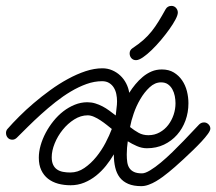

<svg xmlns="http://www.w3.org/2000/svg" viewBox="-71 -616 728 646"><path d="M-29.3 -146Q-39.1 -146 -44.9 -152.6Q-50.8 -159.2 -50.8 -168.9Q-50.8 -172.9 -49.3 -176.5Q-47.9 -180.2 -45.4 -182.6Q-28.8 -201.7 -6.3 -224.1Q16.1 -246.6 42.5 -269Q68.8 -291.5 98.1 -312.7Q127.4 -334 157.5 -350.3Q187.5 -366.7 217 -376.5Q246.6 -386.2 273.4 -386.2Q291 -386.2 306.4 -379.6Q321.8 -373 333.7 -361.8Q345.7 -350.6 353.5 -335.4Q361.3 -320.3 363.8 -303.7Q373 -318.4 384.5 -332.3Q396 -346.2 409.4 -357.4Q422.9 -368.7 438.7 -375.5Q454.6 -382.3 473.6 -382.3Q497.1 -382.3 513.9 -372.1Q530.8 -361.8 541.7 -345.7Q552.7 -329.6 557.9 -309.3Q563 -289.1 563 -268.6Q563 -237.8 553 -210.4Q543 -183.1 524.7 -162.4Q506.3 -141.6 480.7 -129.4Q455.1 -117.2 423.3 -117.2Q406.2 -117.2 389.6 -124.5Q373 -131.8 358.9 -140.6Q357.4 -129.4 356.4 -118.4Q355.5 -107.4 355.5 -96.2Q355.5 -82 357.2 -70.3Q358.9 -58.6 364.5 -50.3Q370.1 -42 380.1 -37.4Q390.1 -32.7 406.7 -32.7Q417.5 -32.7 434.3 -43Q451.2 -53.2 470.2 -69.1Q489.3 -85 509.3 -104.5Q529.3 -124 546.9 -142.3Q564.5 -160.6 578.4 -175.5Q592.3 -190.4 599.1 -197.3Q606 -204.1 615.7 -204.1Q624 -204.1 630.4 -197.8Q636.7 -191.4 636.7 -183.1Q636.7 -176.8 628.4 -165.3Q620.1 -153.8 606.9 -139.6Q593.8 -125.5 577.6 -109.9Q561.5 -94.2 546.1 -80.1Q530.8 -65.9 517.6 -54.4Q504.4 -43 497.1 -37.1Q488.3 -29.8 477.1 -21.5Q465.8 -13.2 453.9 -6.1Q441.9 1 429.2 5.6Q416.5 10.3 404.3 10.3Q378.4 10.3 360.6 2.7Q342.8 -4.9 332 -18.8Q321.3 -32.7 316.7 -52.5Q312 -72.3 312 -96.7Q300.3 -76.7 285.4 -58.1Q270.5 -39.6 252.2 -24.9Q233.9 -10.3 212.4 -1.5Q190.9 7.3 166.5 7.3Q144 7.3 124.5 2Q105 -3.4 90.6 -14.6Q76.2 -25.9 67.9 -43.5Q59.6 -61 59.6 -85.4Q59.6 -105.5 65.7 -127Q71.8 -148.4 82.8 -169.2Q93.8 -189.9 108.9 -208.7Q124 -227.5 142.1 -241.5Q160.2 -255.4 180.7 -263.7Q201.2 -272 222.7 -272Q236.8 -272 249.5 -268.1Q262.2 -264.2 273.9 -258.1Q285.6 -252 296.6 -243.9Q307.6 -235.8 318.4 -227.5Q319.3 -239.3 321 -251.5Q322.8 -263.7 322.8 -275.4Q322.8 -287.6 320.3 -299.6Q317.9 -311.5 312 -321Q306.2 -330.6 296.4 -336.7Q286.6 -342.8 272.5 -342.8Q246.6 -342.8 220 -333.3Q193.4 -323.7 167.2 -308.1Q141.1 -292.5 115.7 -272.5Q90.3 -252.4 67.1 -231.4Q43.9 -210.4 23.2 -189.9Q2.4 -169.4 -14.2 -152.8Q-17.1 -149.9 -21 -147.9Q-24.9 -146 -29.3 -146ZM305.2 -182.1Q297.9 -188 288.1 -195.8Q278.3 -203.6 267.3 -210.9Q256.3 -218.3 245.1 -223.1Q233.9 -228 224.1 -228Q200.7 -228 178.7 -214.1Q156.7 -200.2 139.9 -179.2Q123 -158.2 113 -133.5Q103 -108.9 103 -86.9Q103 -71.8 107.7 -61.8Q112.3 -51.8 120.8 -45.9Q129.4 -40 140.9 -37.8Q152.3 -35.6 165.5 -35.6Q190.9 -35.6 212.9 -50.8Q234.9 -65.9 252.9 -88.1Q271 -110.4 284.2 -135.7Q297.4 -161.1 305.2 -182.1ZM366.7 -188.5Q380.9 -177.2 395.3 -169.2Q409.7 -161.1 428.2 -161.1Q449.2 -161.1 466.3 -170.7Q483.4 -180.2 495.1 -195.6Q506.8 -210.9 513.2 -230Q519.5 -249 519.5 -268.6Q519.5 -280.3 517.1 -292.7Q514.6 -305.2 509 -315.4Q503.4 -325.7 494.1 -332.3Q484.9 -338.9 470.7 -338.9Q450.2 -338.9 432.4 -322.3Q414.6 -305.7 400.9 -282.2Q387.2 -258.8 378.7 -233.6Q370.1 -208.5 367.2 -191.4Q367.2 -189.5 366.7 -188.5ZM505.9 -596.2Q515.1 -596.2 521.2 -589.4Q527.3 -582.5 527.3 -573.7Q527.3 -565.4 519.5 -550.5Q511.7 -535.6 499 -517.8Q486.3 -500 470.7 -481.4Q455.1 -462.9 439.5 -447.8Q423.8 -432.6 409.9 -423.1Q396 -413.6 386.7 -413.6Q377 -413.6 371.1 -420.2Q365.2 -426.8 365.2 -436.5Q365.2 -447.3 374.5 -453.6Q396.5 -468.3 411.9 -481.9Q427.2 -495.6 439.5 -511Q451.7 -526.4 462.6 -544.2Q473.6 -562 486.3 -585Q492.7 -596.2 505.9 -596.2Z"/></svg>

Font: Helvetia Verbundene
Style: Regular
Weight: 400
Designer: Peter Wiegel, original typeface by Carl Albert Fahrenwaldt 1901
Foundry: Peter Wiegel
Version: Version 2.000